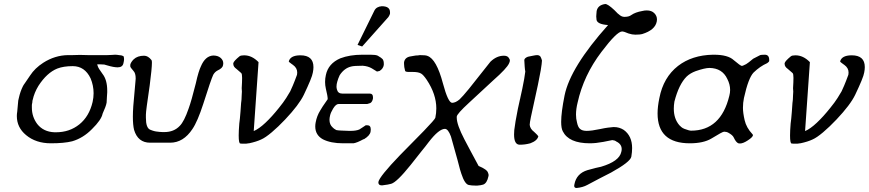

<svg xmlns="http://www.w3.org/2000/svg" viewBox="-20 -715 4335 958"><path d="M319 -440Q327 -440 342 -440Q358 -440 379 -441Q406 -440 419 -440H515Q526 -440 539 -441Q548 -442 554 -442Q558 -442 563.5 -441.5Q569 -441 574 -440Q585 -440 596 -435Q599 -429 599 -420Q599 -412 596 -400Q592 -379 567 -379Q547 -379 514 -389Q512 -390 500 -393Q491 -394 479 -394Q472 -394 465 -394Q466 -388 467 -387Q470 -375 491 -347Q515 -317 515 -263Q515 -258 515 -254Q514 -244 513.5 -231.5Q513 -219 512 -203Q510 -192 505 -179Q500 -166 492 -148Q486 -117 439 -71Q395 -26 340 -10Q300 0 234 0Q159 0 110 -41Q64 -79 64 -136Q64 -147 66 -158Q70 -206 71 -213L74 -226Q81 -258 94 -284Q96 -289 105.5 -302Q115 -315 130 -338Q154 -375 196 -402Q254 -439 319 -440ZM139 -190Q139 -184 139 -178Q139 -132 166 -96Q197 -57 252 -55Q255 -55 259 -55Q327 -55 376 -94.5Q425 -134 442 -206Q447 -228 447 -250Q447 -288 432 -324Q403 -385 343 -385Q297 -385 266 -373Q214 -352 172 -287Q151 -253 143 -216Q143 -216 143 -216Q143 -216 142 -213Q141 -209 141 -202Q139 -195 139 -190Z M729 -3Q668 -3 649 -67Q643 -91 643 -133Q643 -156 645 -185L656 -310Q657 -317 657 -323Q657 -350 646 -361Q630 -379 630 -384Q630 -386 630 -388Q630 -390 630 -392Q633 -405 647 -419Q666 -437 699 -437Q719 -437 736 -415Q738 -413 738 -402Q738 -374 727 -289Q717 -221 712.5 -187Q708 -153 708 -143Q708 -141 708 -140Q708 -133 708 -127Q708 -77 729 -68Q750 -59 767 -58Q770 -57 775 -57Q782 -57 791 -56Q795 -56 800 -56Q848 -56 877 -87Q899 -109 921 -173Q935 -211 957 -299Q964 -331 970.5 -352Q977 -373 982 -383Q1004 -436 1044 -438Q1067 -438 1080.5 -426.5Q1094 -415 1094 -399Q1094 -395 1093 -390Q1091 -375 1065 -363Q1052 -356 1044 -342Q1033 -319 994 -196Q980 -153 966.5 -121.5Q953 -90 940 -71Q895 -3 829 -3Z M1175 -434Q1181 -439 1198 -439Q1237 -439 1270 -405L1246 -61Q1272 -72 1304.5 -102.5Q1337 -133 1372 -177Q1394 -204 1408 -226Q1422 -248 1428 -259Q1432 -267 1441 -288Q1450 -309 1462 -342Q1463 -348 1463 -353Q1463 -376 1442 -391L1435 -396Q1421 -406 1421 -408V-409Q1429 -438 1476 -439H1479Q1544 -439 1544 -380Q1544 -368 1541 -353Q1539 -340 1527.5 -312Q1516 -284 1496 -242Q1472 -192 1403 -119Q1368 -82 1336 -55Q1304 -28 1283 -19Q1260 -8 1223 0Q1222 0 1221 0L1207 2H1189Q1182 2 1179 1Q1171 1 1171 -39Q1171 -62 1174 -99Q1175 -105 1175.5 -111Q1176 -117 1177 -124Q1178 -140 1180 -158.5Q1182 -177 1183 -201Q1183 -204 1184 -209Q1185 -214 1185 -218Q1185 -230 1186 -240.5Q1187 -251 1187 -258Q1187 -266 1186 -275Q1188 -307 1188 -326.5Q1188 -346 1184 -350Q1184 -350 1184 -350Q1184 -350 1184 -350Q1184 -350 1178.5 -355Q1173 -360 1160 -371Q1144 -382 1144 -396Q1144 -397 1144 -398V-400Q1147 -411 1175 -434Z M1848 -662Q1858 -682 1885 -684Q1926 -684 1926 -654Q1926 -651 1926 -647Q1925 -641 1918 -630L1787 -483L1764 -491ZM1615 -220Q1615 -221 1615 -222Q1615 -235 1606 -272Q1602 -289 1602 -306Q1602 -324 1606 -341Q1618 -398 1678 -424Q1725 -442 1788 -442H1829Q1855 -442 1865 -437Q1884 -426 1889 -420Q1895 -412 1895 -398Q1895 -395 1895 -391Q1892 -372 1874 -361Q1868 -359 1861 -358Q1855 -361 1835 -374Q1816 -385 1790 -387Q1746 -387 1732 -383Q1698 -375 1675 -340Q1667 -323 1663 -308Q1659 -295 1659 -283Q1659 -276 1661 -269Q1666 -248 1688 -248H1825Q1841 -248 1841 -230Q1841 -227 1841 -224Q1838 -207 1828 -201Q1826 -200 1822 -199Q1818 -198 1812 -196H1669Q1656 -196 1642 -173Q1630 -153 1627 -139Q1624 -127 1624 -117Q1624 -93 1640 -79Q1645 -73 1658 -66Q1668 -64 1683.5 -63.5Q1699 -63 1722 -62Q1726 -62 1729 -62Q1757 -62 1773 -69Q1784 -76 1791.5 -81Q1799 -86 1805 -90Q1808 -90 1813 -90Q1830 -90 1830 -69Q1830 -64 1829 -58Q1826 -39 1797 -21L1793 -20Q1762 -3 1744 0H1692Q1630 0 1591 -20Q1553 -41 1553 -84Q1553 -94 1555 -104Q1561 -137 1578 -164Q1584 -176 1615 -220Z M2236 -202Q2253 -202 2273 -219Q2288 -233 2320 -272L2427 -407Q2458 -437 2494 -437Q2510 -437 2517 -428.5Q2524 -420 2524 -413Q2524 -407 2520 -399Q2509 -374 2442 -315L2320 -202Q2260 -147 2259 -133Q2259 -131 2259 -128Q2259 -93 2297 -20Q2311 7 2329 40.5Q2347 74 2368 113Q2411 131 2415 147Q2418 154 2418 159Q2418 162 2417 165Q2410 199 2391 206Q2385 208 2378.5 209Q2372 210 2362 211Q2357 211 2352 211Q2333 211 2319 208Q2299 204 2282 152Q2278 143 2263 84L2230 -34Q2216 -72 2200 -72Q2170 -72 2119 -6Q2105 13 2082 41Q2059 69 2029 108Q1960 194 1932 202Q1920 206 1886 210Q1868 210 1868 196Q1868 195 1868 193Q1873 166 1976 59L2095 -62Q2149 -118 2152 -127Q2157 -150 2157 -174Q2157 -245 2109 -317Q2092 -342 2081 -348Q2068 -356 2040 -356H2020Q2001 -356 2001 -363Q1996 -381 1996 -396Q1996 -400 1996 -404Q2000 -430 2031 -434Q2034 -435 2039.5 -435.5Q2045 -436 2054 -438Q2065 -438 2075 -440Q2105 -440 2113 -436Q2158 -420 2190 -299Q2216 -202 2236 -202Z M2623 -92Q2625 -72 2645 -57Q2650 -52 2655.5 -47Q2661 -42 2666 -35Q2661 -13 2626 0Q2600 7 2575 7Q2574 7 2573 7Q2545 7 2545 -44Q2545 -54 2546 -66Q2548 -84 2552.5 -110.5Q2557 -137 2564 -172L2575 -222Q2575 -221 2575 -221Q2575 -221 2575 -221Q2575 -222 2577 -231Q2580 -244 2586 -272Q2592 -300 2595.5 -321Q2599 -342 2601 -358Q2599 -368 2598 -382.5Q2597 -397 2596 -416Q2598 -426 2614 -432Q2616 -432 2639 -437Q2653 -440 2660 -440Q2671 -440 2677 -432Q2679 -427 2681 -423Q2683 -419 2684 -414Q2684 -413 2684 -411Q2684 -401 2678 -364Q2676 -351 2672 -333Q2669 -315 2664 -292L2629 -131Q2623 -102 2623 -92Z M3130 67Q3125 93 3029 146Q3000 161 2970.5 176Q2941 191 2910 208Q2888 220 2857 223Q2845 223 2845 212Q2845 209 2846 205Q2856 151 2911 134Q2935 127 2952 123Q2969 119 2979 117Q3070 90 3080 43Q3082 36 3082 29Q3082 4 3055 -9Q3048 -15 3035 -16L2990 -7Q2953 0 2923 0Q2818 0 2788 -60Q2780 -75 2780 -107Q2780 -154 2797 -239Q2826 -380 3014 -590Q2956 -594 2956 -620Q2956 -621 2956 -622Q2955 -627 2955 -632Q2955 -635 2955.5 -641.5Q2956 -648 2957 -660Q2963 -690 3000 -695Q3013 -695 3045 -665Q3051 -660 3056 -654Q3061 -648 3067 -644Q3081 -631 3094 -631Q3096 -631 3098 -631Q3118 -631 3130 -640Q3150 -654 3184 -660Q3196 -663 3207 -663Q3231 -663 3244.5 -649.5Q3258 -636 3258 -618Q3258 -613 3257 -608Q3249 -565 3184 -545Q3181 -544 3172.5 -543Q3164 -542 3150 -542Q3134 -542 3116 -548Q3093 -558 3084 -558Q3058 -558 2981 -456Q2892 -339 2862 -203Q2854 -171 2854 -143Q2854 -122 2859 -104Q2864 -80 2874 -72Q2885 -62 2907 -62Q2932 -62 2974 -71Q2997 -76 3012.5 -78Q3028 -80 3040 -81Q3042 -81 3044 -81Q3070 -81 3092 -67Q3134 -37 3134 24Q3134 44 3130 67Z M3664 0Q3652 -5 3641 -29Q3636 -41 3612 -54Q3607 -57 3593 -58Q3585 -58 3530 -24Q3490 0 3422 0Q3261 0 3261 -149Q3261 -183 3270 -226Q3290 -329 3363 -386Q3433 -440 3537 -442Q3540 -442 3542 -442Q3612 -442 3641 -415Q3675 -386 3682 -386Q3685 -386 3703 -395Q3708 -398 3716.5 -404.5Q3725 -411 3738 -422Q3756 -431 3771 -439Q3775 -442 3796 -442Q3818 -442 3818 -416Q3818 -413 3818 -411Q3817 -406 3808 -400Q3772 -384 3740 -353Q3714 -326 3692 -226Q3687 -202 3687 -177Q3687 -152 3695.5 -115Q3704 -78 3734 -46Q3737 -43 3737 -40Q3735 -30 3712 -15Q3688 1 3672 1Q3668 1 3664 0ZM3345 -208Q3342 -189 3342 -173Q3342 -122 3370 -90Q3374 -86 3379.5 -81Q3385 -76 3395 -72Q3419 -63 3428 -63Q3577 -63 3619 -237Q3623 -252 3623 -266Q3623 -294 3609 -321Q3584 -375 3520 -376Q3497 -376 3451 -360Q3424 -350 3406 -333Q3367 -294 3345 -208Z M3926 -434Q3932 -439 3949 -439Q3988 -439 4021 -405L3997 -61Q4023 -72 4055.5 -102.5Q4088 -133 4123 -177Q4145 -204 4159 -226Q4173 -248 4179 -259Q4183 -267 4192 -288Q4201 -309 4213 -342Q4214 -348 4214 -353Q4214 -376 4193 -391L4186 -396Q4172 -406 4172 -408V-409Q4180 -438 4227 -439H4230Q4295 -439 4295 -380Q4295 -368 4292 -353Q4290 -340 4278.5 -312Q4267 -284 4247 -242Q4223 -192 4154 -119Q4119 -82 4087 -55Q4055 -28 4034 -19Q4011 -8 3974 0Q3973 0 3972 0L3958 2H3940Q3933 2 3930 1Q3922 1 3922 -39Q3922 -62 3925 -99Q3926 -105 3926.5 -111Q3927 -117 3928 -124Q3929 -140 3931 -158.5Q3933 -177 3934 -201Q3934 -204 3935 -209Q3936 -214 3936 -218Q3936 -230 3937 -240.5Q3938 -251 3938 -258Q3938 -266 3937 -275Q3939 -307 3939 -326.5Q3939 -346 3935 -350Q3935 -350 3935 -350Q3935 -350 3935 -350Q3935 -350 3929.5 -355Q3924 -360 3911 -371Q3895 -382 3895 -396Q3895 -397 3895 -398V-400Q3898 -411 3926 -434Z"/></svg>

Font: New Athena Unicode
Style: Italic
Weight: 400
Designer: J. Rusten 1997; rev. by R. Hancock 2001, 2002, rev. by D. Mastronarde 2002-2019
Foundry: Society for Classical Studies (formerly American Philological Association)
Version: Version 5.008